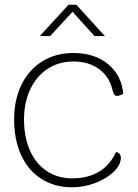

<svg xmlns="http://www.w3.org/2000/svg" viewBox="-20 -785 587 815"><path d="M40 -278Q40 -362 71.5 -426Q103 -490 160 -525Q217 -560 292 -560Q381 -560 438.5 -513Q496 -466 503 -387Q488 -378 477 -378Q469 -378 465 -383.5Q461 -389 457 -405Q444 -460 400 -492Q356 -524 292 -524Q230 -524 182.5 -493Q135 -462 108.5 -406Q82 -350 82 -278Q82 -203 107 -146.5Q132 -90 178.5 -59Q225 -28 286 -28Q353 -28 400 -56Q447 -84 472 -139Q481 -139 487 -132.5Q493 -126 493 -116Q493 -85 463 -56Q433 -27 385 -8.5Q337 10 286 10Q212 10 156 -25.5Q100 -61 70 -126Q40 -191 40 -278ZM271 -765H304L425 -632H381L288 -735L193 -632H149Z"/></svg>

Font: Krub ExtraLight
Style: Regular
Weight: 275
Designer: Ekaluck Peanpanawate
Foundry: Cadson Demak Co.,Ltd.
Version: Version 1.000; ttfautohint (v1.6)